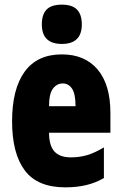

<svg xmlns="http://www.w3.org/2000/svg" viewBox="-20 -796 522 826"><path d="M246 -562Q345 -562 400 -497Q455 -432 455 -310V-225H191Q191 -170 214 -144.5Q237 -119 285 -119Q323 -119 356 -129Q389 -139 427 -162V-30Q391 -9 350 0.5Q309 10 261 10Q141 10 86.5 -63Q32 -136 32 -274Q32 -413 86 -487.5Q140 -562 246 -562ZM250 -437Q225 -437 208 -415Q191 -393 191 -339H305Q305 -392 290 -414.5Q275 -437 250 -437ZM246 -776Q291 -776 311.5 -754.5Q332 -733 332 -691Q332 -607 246 -607Q160 -607 160 -691Q160 -734 180.5 -755Q201 -776 246 -776Z"/></svg>

Font: Noto Sans Khmer UI ExtraCondensed Black
Style: Regular
Weight: 900
Width: 2
Designer: Danh Hong and the Monotype Design Team
Foundry: Monotype Imaging Inc.
Version: Version 2.002; ttfautohint (v1.8.4.7-5d5b)